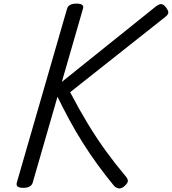

<svg xmlns="http://www.w3.org/2000/svg" viewBox="-20 -1023 951 1062"><path d="M109 16Q87 16 78 9Q69 2 73 -13L351 -975Q359 -1003 403 -1003Q448 -1003 439 -975L322 -570L843 -988Q862 -1002 874 -1000Q886 -998 899 -981Q912 -963 911 -952Q910 -941 890 -926L368 -513Q417 -419 465.5 -339Q514 -259 565.5 -188Q617 -117 676 -47Q690 -30 686.5 -17.5Q683 -5 663 11Q647 22 633.5 18.5Q620 15 610 4Q564 -52 520.5 -111.5Q477 -171 438 -233Q399 -295 364 -359.5Q329 -424 298 -488L161 -13Q157 1 144 8.5Q131 16 109 16Z"/></svg>

Font: Playwrite AU SA
Style: Regular
Weight: 400
Designer: Veronika Burian, José Scaglione
Foundry: TypeTogether
Version: Version 1.002